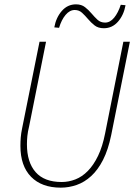

<svg xmlns="http://www.w3.org/2000/svg" viewBox="-20 -852 640 884"><path d="M260 12Q172 12 123 -38Q74 -88 74 -180Q74 -200 75.5 -219Q77 -238 82 -262L162 -660H192L114 -270Q108 -246 106 -226Q104 -206 104 -188Q104 -105 144 -59.5Q184 -14 264 -14Q296 -14 327 -26Q358 -38 384.5 -65Q411 -92 431.5 -134.5Q452 -177 464 -238L548 -660H578L492 -230Q478 -162 454.5 -116Q431 -70 400 -41.5Q369 -13 333 -0.5Q297 12 260 12ZM458 -722Q432 -722 415.5 -735Q399 -748 385.5 -764Q372 -780 358 -793Q344 -806 324 -806Q301 -806 282 -783.5Q263 -761 252 -724L230 -726Q238 -771 264.5 -801.5Q291 -832 330 -832Q355 -832 371.5 -819Q388 -806 401.5 -790Q415 -774 429 -761Q443 -748 464 -748Q487 -748 505.5 -770.5Q524 -793 536 -830L558 -828Q550 -783 523.5 -752.5Q497 -722 458 -722Z"/></svg>

Font: Source Code Pro ExtraLight
Style: Italic
Weight: 200
Italic angle: -11°
Monospace: yes
Designer: Paul D. Hunt, Teo Tuominen
Foundry: Adobe Systems Incorporated
Version: Version 1.050;PS 1.000;hotconv 16.6.51;makeotf.lib2.5.65220